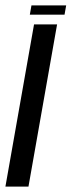

<svg xmlns="http://www.w3.org/2000/svg" viewBox="-49 -688 264 708"><path d="M61 -634H189L195 -668H67ZM-29 0H56L161.5 -598H76.5Z"/></svg>

Font: Anybody ExtraCondensed
Style: Italic
Weight: 400
Width: 2
Italic angle: -10°
Version: Version 1.113;gftools[0.9.25]